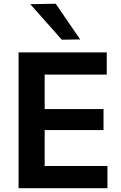

<svg xmlns="http://www.w3.org/2000/svg" viewBox="-20 -988 636 1008"><path d="M77.5 0V-713H540.5V-596.5H214.5V-415.5H523.5V-305H214.5V-116.5H544V0ZM304.5 -779.5Q264 -825 223 -871.5Q182 -917.5 139 -966L272.5 -968.5Q304.5 -921.5 336.5 -874.8Q368.5 -828 401 -781Z"/></svg>

Font: Heraclito SemiBold
Style: Regular
Weight: 600
Designer: Kostas Bartsokas (font) & Cristiano Sobral (main changes)
Foundry: Kostas Bartsokas (font) & Cristiano Sobral (main changes)
Version: Version 1.00;July 8, 2020;FontCreator 13.0.0.2655 64-bit